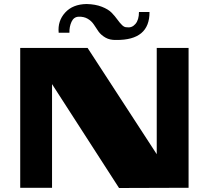

<svg xmlns="http://www.w3.org/2000/svg" viewBox="-20 -940 1043 960"><path d="M413.1 -919.9Q457 -918.9 489.3 -906.2Q521.5 -893.6 538.1 -876.5Q554.7 -859.4 566.9 -842.3Q579.1 -825.2 590.8 -814Q602.5 -802.7 615.2 -803.7Q639.6 -799.8 657.2 -820.3Q674.8 -840.8 674.8 -879.9H727.5Q728.5 -738.3 560.5 -740.2Q529.3 -739.3 507.3 -752Q485.4 -764.6 472.7 -782.2L449.2 -817.4Q437.5 -835 418.5 -846.2Q399.4 -857.4 373 -856.4Q348.6 -855.5 337.4 -830.6Q326.2 -805.7 327.1 -776.4H273.4Q267.6 -835 305.7 -877Q343.8 -918.9 413.1 -919.9ZM81.1 -1V-700.2H418L763.7 -168.9V-700.2H922.9V-1H874L575.2 0L240.2 -519.5V-1Z"/></svg>

Font: Polsku
Style: Regular
Weight: 400
Designer: Sebastien Sanfilippo
Version: Version 1.1